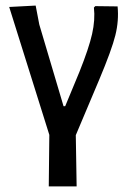

<svg xmlns="http://www.w3.org/2000/svg" viewBox="-20 -484 465 689"><path d="M155 185 157 0 13 -459 108 -464 121 -396 208 -103H214L265 -226Q299 -311 310.5 -362Q322 -413 317 -457L322 -462L402 -461Q407 -410 394 -357.5Q381 -305 336 -198L252 1L255 185Z"/></svg>

Font: Alegreya Sans Medium
Style: Regular
Weight: 500
Designer: Juan Pablo del Peral
Foundry: Huerta Tipografica
Version: Version 2.007